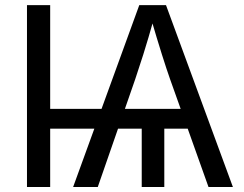

<svg xmlns="http://www.w3.org/2000/svg" viewBox="-20 -748 977 768"><path d="M180.7 -727.5V0H87.9V-727.5ZM637.2 -272.9V0H546.9V-272.9ZM272.5 0 537.1 -727.5H644L911.6 0H814L660.2 -431.6Q647 -468.8 627.7 -529.8Q608.4 -590.8 581.1 -684.1H598.6Q572.3 -590.3 553 -529.5Q533.7 -468.8 521 -431.6L371.1 0ZM136.7 -233.4V-312.5H778.8V-233.4Z"/></svg>

Font: Inter Variable LoSnoCo
Style: Regular
Weight: 400
Designer: Rasmus Andersson
Foundry: rsms
Version: Version 4.000;git-a52131595; featfreeze: case,dlig,ss01,ss02